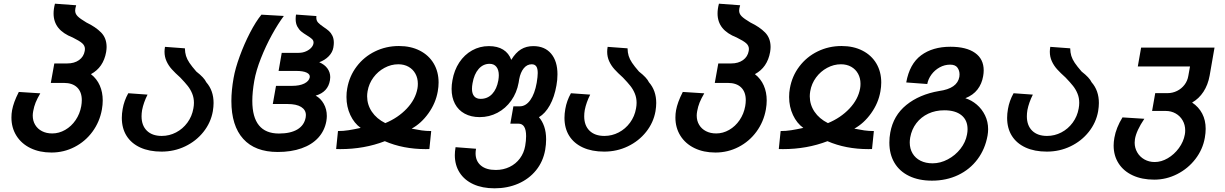

<svg xmlns="http://www.w3.org/2000/svg" viewBox="-20 -808 6640 1041"><path d="M42 -170.5Q42 -191.5 45.5 -210.5Q49.5 -232 58 -255.5Q66.5 -279 82 -309.5L198.5 -302Q182 -274 173.2 -252.2Q164.5 -230.5 160 -205.5Q157.5 -191.5 157.5 -181.5Q157.5 -153 170.8 -131Q184 -109 207.8 -96.8Q231.5 -84.5 263 -84.5Q300 -84.5 333.5 -103.8Q367 -123 390 -156.8Q413 -190.5 420.5 -232.5Q423.5 -250 423.5 -265Q423.5 -309.5 398.2 -334Q373 -358.5 326 -358.5H255.5L274.5 -464H344.5Q383 -464 408.5 -482.2Q434 -500.5 439.5 -532Q440.5 -539 440.5 -542.5Q440.5 -560 426.2 -573Q412 -586 374.5 -604.5Q322 -625 296.2 -657.2Q270.5 -689.5 270.5 -735Q270.5 -759.5 278 -788L393 -779.5Q387.5 -761.5 387.5 -750.5Q387.5 -733.5 400.8 -720Q414 -706.5 448.5 -686Q498.5 -662 528.2 -631.8Q558 -601.5 558 -553Q558 -542 555.5 -526Q540.5 -442 473 -406Q505 -381 521 -344.5Q537 -308 537 -263.5Q537 -240 532.5 -214.5Q520.5 -147.5 481.5 -94.2Q442.5 -41 384.2 -11Q326 19 259 19Q194.5 19 145.2 -5Q96 -29 69 -72.2Q42 -115.5 42 -170.5Z M640.5 -169Q640.5 -191.5 645 -217Q652.5 -261.5 675.5 -302.5L780 -295Q758.5 -252.5 750.5 -211.5Q747.5 -193.5 747.5 -177.5Q747.5 -127.5 776.5 -99.2Q805.5 -71 857 -71Q898 -71 934.5 -90Q971 -109 996 -143Q1021 -177 1028.5 -220Q1031.5 -236.5 1031.5 -250.5Q1031.5 -277.5 1022.2 -300.2Q1013 -323 998 -342Q983 -361 957.5 -387.5Q929.5 -412.5 911.5 -432.5Q893.5 -452.5 882.8 -476.2Q872 -500 872 -527.5Q872 -538 874.5 -554L982.5 -546Q983 -523 988.5 -505Q994 -487 1007 -467.5Q1020 -448 1044.5 -420Q1087 -387 1098.5 -362Q1138 -317 1138 -249.5Q1138 -230 1134 -205Q1123 -143 1083.2 -93Q1043.5 -43 984 -14.5Q924.5 14 856 14Q789 14 740.5 -8.2Q692 -30.5 666.2 -71.5Q640.5 -112.5 640.5 -169Z M1234.5 -260.5Q1234.5 -317.5 1246.5 -385Q1255.5 -437 1279.8 -503.2Q1304 -569.5 1335.5 -630.5Q1367 -691.5 1397.5 -728.5L1519 -721.5Q1487.5 -679.5 1454.2 -619Q1421 -558.5 1394.8 -492.2Q1368.5 -426 1358.5 -369Q1348 -308.5 1348 -261Q1348 -84 1492.5 -84Q1555.5 -84 1592.8 -106.5Q1630 -129 1637.5 -172Q1638.5 -180 1638.5 -184Q1638.5 -212 1613 -228Q1587.5 -244 1539.5 -244H1459L1476.5 -342.5H1563.5Q1604.5 -342.5 1630 -355.2Q1655.5 -368 1659.5 -389Q1662 -405 1642.8 -414.2Q1623.5 -423.5 1585 -423.5H1490.5L1507.5 -521.5H1599Q1621 -521.5 1639.5 -529.8Q1658 -538 1669 -551Q1680 -564 1680 -577.5Q1680 -588.5 1671.5 -596.5Q1663 -604.5 1645 -615.5Q1626 -627 1613.5 -637.2Q1601 -647.5 1592 -664.2Q1583 -681 1583 -705Q1583 -717.5 1585 -729L1695.5 -721Q1695 -718 1695 -712.5Q1695 -696 1704.8 -685.5Q1714.5 -675 1734.5 -661.5Q1752.5 -649.5 1763.5 -639.8Q1774.5 -630 1782.2 -614.2Q1790 -598.5 1790 -576Q1790 -566.5 1787.5 -550.5Q1783 -524.5 1762.5 -503.2Q1742 -482 1711 -470.5Q1740 -458 1755.2 -437Q1770.5 -416 1770.5 -389.5Q1770.5 -381.5 1769 -373Q1758.5 -309 1691.5 -289.5Q1718.5 -275 1735.2 -245.5Q1752 -216 1752 -179Q1752 -167.5 1749.5 -151.5Q1740 -99 1705.5 -61.2Q1671 -23.5 1614.8 -3.8Q1558.5 16 1486 16Q1363 16 1298.8 -55Q1234.5 -126 1234.5 -260.5Z M1935.5 -114.5Q1900.5 -139.5 1879.5 -184.2Q1858.5 -229 1858.5 -282Q1858.5 -307.5 1862.5 -328Q1874 -395 1913.8 -447.5Q1953.5 -500 2013.2 -529.2Q2073 -558.5 2143 -558.5Q2207.5 -558.5 2256.2 -533.5Q2305 -508.5 2331.5 -463.8Q2358 -419 2358 -360.5Q2358 -337.5 2353.5 -312.5Q2342.5 -249 2303.2 -194Q2264 -139 2212 -110.5Q2241.5 -104.5 2266 -101Q2290.5 -97.5 2318 -97.5L2308 0L2288.5 0.5Q2165.5 0.5 2066.5 -42.5Q1955 0.5 1825 0.5L1802.5 0L1812.5 -97.5Q1842 -97.5 1870.2 -102Q1898.5 -106.5 1935.5 -114.5ZM1970.5 -286Q1970.5 -240.5 1996.2 -202.2Q2022 -164 2069 -140.5Q2138 -169 2185.5 -219.2Q2233 -269.5 2243.5 -329Q2245.5 -340.5 2245.5 -354Q2245.5 -384.5 2232.2 -408.5Q2219 -432.5 2195 -446Q2171 -459.5 2139.5 -459.5Q2100.5 -459.5 2064.8 -440.2Q2029 -421 2004.5 -387.8Q1980 -354.5 1973 -313.5Q1970.5 -298.5 1970.5 -286Z M2446 33Q2446 14 2450 -10L2561 -1.5Q2558.5 12.5 2558.5 23Q2558.5 65 2587 89.2Q2615.5 113.5 2668 113.5Q2709 113.5 2743 97Q2777 80.5 2799 50.8Q2821 21 2827.5 -17Q2832.5 -45 2832.5 -70Q2832.5 -137.5 2791 -137.5H2747L2763.5 -231.5H2798Q2831 -231.5 2855.2 -265.5Q2879.5 -299.5 2890 -359.5Q2895.5 -392.5 2895.5 -412Q2895.5 -437 2887.5 -448.2Q2879.5 -459.5 2863 -459.5Q2837.5 -459.5 2819.8 -437.8Q2802 -416 2795 -378.5L2792 -360Q2782 -305 2751.8 -262.5Q2721.5 -220 2677 -196.5Q2632.5 -173 2581 -173Q2534 -173 2499.5 -191.8Q2465 -210.5 2446.8 -245Q2428.5 -279.5 2428.5 -326Q2428.5 -348.5 2433 -372.5Q2442.5 -427.5 2470.2 -469.5Q2498 -511.5 2539.8 -534.8Q2581.5 -558 2630.5 -558Q2677.5 -558 2708.2 -538.8Q2739 -519.5 2752 -483.5Q2776 -523 2804.8 -540.5Q2833.5 -558 2871.5 -558Q2933.5 -558 2968 -517.2Q3002.5 -476.5 3002.5 -405Q3002.5 -374.5 2997 -345Q2986 -282 2961.2 -237.5Q2936.5 -193 2902 -172.5Q2920 -152.5 2930.5 -122.2Q2941 -92 2941 -52Q2941 -25 2936 4.5Q2924.5 68.5 2886.2 115.5Q2848 162.5 2789.8 187.8Q2731.5 213 2661.5 213Q2595 213 2546.5 190.8Q2498 168.5 2472 127.8Q2446 87 2446 33ZM2682 -372.5Q2684.5 -389 2684.5 -400Q2684.5 -429 2671.5 -445.5Q2658.5 -462 2634.5 -462Q2599.5 -462 2575 -434Q2550.5 -406 2542 -356.5Q2539 -340 2539 -326.5Q2539 -300 2551 -286Q2563 -272 2586 -272Q2623.5 -272 2648.5 -298.5Q2673.5 -325 2682 -372.5Z M3040.5 -169Q3040.5 -191.5 3045 -217Q3052.5 -261.5 3075.5 -302.5L3180 -295Q3158.5 -252.5 3150.5 -211.5Q3147.5 -193.5 3147.5 -177.5Q3147.5 -127.5 3176.5 -99.2Q3205.5 -71 3257 -71Q3298 -71 3334.5 -90Q3371 -109 3396 -143Q3421 -177 3428.5 -220Q3431.5 -236.5 3431.5 -250.5Q3431.5 -277.5 3422.2 -300.2Q3413 -323 3398 -342Q3383 -361 3357.5 -387.5Q3329.5 -412.5 3311.5 -432.5Q3293.5 -452.5 3282.8 -476.2Q3272 -500 3272 -527.5Q3272 -538 3274.5 -554L3382.5 -546Q3383 -523 3388.5 -505Q3394 -487 3407 -467.5Q3420 -448 3444.5 -420Q3487 -387 3498.5 -362Q3538 -317 3538 -249.5Q3538 -230 3534 -205Q3523 -143 3483.2 -93Q3443.5 -43 3384 -14.5Q3324.5 14 3256 14Q3189 14 3140.5 -8.2Q3092 -30.5 3066.2 -71.5Q3040.5 -112.5 3040.5 -169Z M3642 -170.5Q3642 -191.5 3645.5 -210.5Q3649.5 -232 3658 -255.5Q3666.5 -279 3682 -309.5L3798.5 -302Q3782 -274 3773.2 -252.2Q3764.5 -230.5 3760 -205.5Q3757.5 -191.5 3757.5 -181.5Q3757.5 -153 3770.8 -131Q3784 -109 3807.8 -96.8Q3831.5 -84.5 3863 -84.5Q3900 -84.5 3933.5 -103.8Q3967 -123 3990 -156.8Q4013 -190.5 4020.5 -232.5Q4023.5 -250 4023.5 -265Q4023.5 -309.5 3998.2 -334Q3973 -358.5 3926 -358.5H3855.5L3874.5 -464H3944.5Q3983 -464 4008.5 -482.2Q4034 -500.5 4039.5 -532Q4040.5 -539 4040.5 -542.5Q4040.5 -560 4026.2 -573Q4012 -586 3974.5 -604.5Q3922 -625 3896.2 -657.2Q3870.5 -689.5 3870.5 -735Q3870.5 -759.5 3878 -788L3993 -779.5Q3987.5 -761.5 3987.5 -750.5Q3987.5 -733.5 4000.8 -720Q4014 -706.5 4048.5 -686Q4098.5 -662 4128.2 -631.8Q4158 -601.5 4158 -553Q4158 -542 4155.5 -526Q4140.5 -442 4073 -406Q4105 -381 4121 -344.5Q4137 -308 4137 -263.5Q4137 -240 4132.5 -214.5Q4120.5 -147.5 4081.5 -94.2Q4042.5 -41 3984.2 -11Q3926 19 3859 19Q3794.5 19 3745.2 -5Q3696 -29 3669 -72.2Q3642 -115.5 3642 -170.5Z M4335.5 -114.5Q4300.5 -139.5 4279.5 -184.2Q4258.5 -229 4258.5 -282Q4258.5 -307.5 4262.5 -328Q4274 -395 4313.8 -447.5Q4353.5 -500 4413.2 -529.2Q4473 -558.5 4543 -558.5Q4607.5 -558.5 4656.2 -533.5Q4705 -508.5 4731.5 -463.8Q4758 -419 4758 -360.5Q4758 -337.5 4753.5 -312.5Q4742.5 -249 4703.2 -194Q4664 -139 4612 -110.5Q4641.5 -104.5 4666 -101Q4690.5 -97.5 4718 -97.5L4708 0L4688.5 0.5Q4565.5 0.5 4466.5 -42.5Q4355 0.5 4225 0.5L4202.5 0L4212.5 -97.5Q4242 -97.5 4270.2 -102Q4298.5 -106.5 4335.5 -114.5ZM4370.5 -286Q4370.5 -240.5 4396.2 -202.2Q4422 -164 4469 -140.5Q4538 -169 4585.5 -219.2Q4633 -269.5 4643.5 -329Q4645.5 -340.5 4645.5 -354Q4645.5 -384.5 4632.2 -408.5Q4619 -432.5 4595 -446Q4571 -459.5 4539.5 -459.5Q4500.5 -459.5 4464.8 -440.2Q4429 -421 4404.5 -387.8Q4380 -354.5 4373 -313.5Q4370.5 -298.5 4370.5 -286Z M4802 -35Q4802 -62.5 4807 -89.5Q4823.5 -181.5 4894 -238.8Q4964.5 -296 5071.5 -314.5Q5170.5 -328 5181.5 -391.5Q5182.5 -398.5 5182.5 -404.5Q5182.5 -425.5 5171 -441.5Q5159.5 -457.5 5131.5 -457.5Q5101.5 -457.5 5074.8 -442.8Q5048 -428 5030.2 -403.8Q5012.5 -379.5 5007.5 -352.5L4893.5 -361Q4911.5 -461.5 4974 -508Q5036.5 -554.5 5133 -554.5Q5219.5 -554.5 5266.5 -521.2Q5313.5 -488 5313.5 -426.5Q5313.5 -411.5 5310.5 -395Q5303.5 -353.5 5279.8 -322.8Q5256 -292 5214 -275.5Q5247.5 -265 5275.8 -241Q5304 -217 5320.8 -182.5Q5337.5 -148 5337.5 -107.5Q5337.5 -91 5334.5 -73.5Q5321.5 0 5280 55.5Q5238.5 111 5174.8 141.2Q5111 171.5 5033 171.5Q4961.5 171.5 4909.2 146.2Q4857 121 4829.5 74.5Q4802 28 4802 -35ZM5223 -78.5Q5226 -93.5 5226 -107.5Q5226 -156.5 5193 -183.2Q5160 -210 5100 -210Q5052 -210 5013 -191.8Q4974 -173.5 4948.5 -140.2Q4923 -107 4915 -62.5Q4912.5 -46.5 4912.5 -35.5Q4912.5 -2 4927.8 23.8Q4943 49.5 4971 63.5Q4999 77.5 5036.5 77.5Q5078.5 77.5 5119 56Q5159.5 34.5 5187.5 -1.2Q5215.5 -37 5223 -78.5Z M5440.5 -169Q5440.5 -191.5 5445 -217Q5452.5 -261.5 5475.5 -302.5L5580 -295Q5558.5 -252.5 5550.5 -211.5Q5547.5 -193.5 5547.5 -177.5Q5547.5 -127.5 5576.5 -99.2Q5605.5 -71 5657 -71Q5698 -71 5734.5 -90Q5771 -109 5796 -143Q5821 -177 5828.5 -220Q5831.5 -236.5 5831.5 -250.5Q5831.5 -277.5 5822.2 -300.2Q5813 -323 5798 -342Q5783 -361 5757.5 -387.5Q5729.5 -412.5 5711.5 -432.5Q5693.5 -452.5 5682.8 -476.2Q5672 -500 5672 -527.5Q5672 -538 5674.5 -554L5782.5 -546Q5783 -523 5788.5 -505Q5794 -487 5807 -467.5Q5820 -448 5844.5 -420Q5887 -387 5898.5 -362Q5938 -317 5938 -249.5Q5938 -230 5934 -205Q5923 -143 5883.2 -93Q5843.5 -43 5784 -14.5Q5724.5 14 5656 14Q5589 14 5540.5 -8.2Q5492 -30.5 5466.2 -71.5Q5440.5 -112.5 5440.5 -169Z M6018 -19Q6018 -38 6022 -61Q6031.5 -115.5 6066 -171.5L6184.5 -164Q6141 -99.5 6133.5 -53.5Q6132 -44 6132 -34.5Q6132 -6 6146 18.2Q6160 42.5 6185 56.5Q6210 70.5 6240.5 70.5Q6276.5 70.5 6311.5 50Q6346.5 29.5 6371.8 -5Q6397 -39.5 6404 -78.5Q6406 -88.5 6406 -101Q6406 -131 6392.2 -155Q6378.5 -179 6354.2 -192.8Q6330 -206.5 6300 -206.5H6226.5L6243.5 -303H6310Q6337.5 -303 6361.8 -315Q6386 -327 6402.2 -348.2Q6418.5 -369.5 6423 -397L6432 -447.5H6149L6167 -550H6565L6538.5 -398Q6529.5 -348 6505 -310.5Q6480.5 -273 6443.5 -252Q6479.5 -228 6498.2 -192Q6517 -156 6517 -109.5Q6517 -87 6512.5 -61.5Q6501.5 2 6461.5 54Q6421.5 106 6362.5 136Q6303.5 166 6238 166Q6171.5 166 6121.8 143Q6072 120 6045 78Q6018 36 6018 -19Z"/></svg>

Font: JuliaMono SemiBold
Style: Italic
Weight: 600
Italic angle: -9°
Monospace: yes
Designer: cormullion
Foundry: corm
Version: Version 0.056; ttfautohint (v1.8.4)